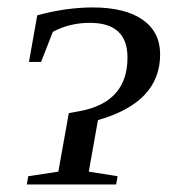

<svg xmlns="http://www.w3.org/2000/svg" viewBox="-20 -491 476 511"><path d="M51.3 0 55.2 -22 135.3 -34.2 163.1 -189.9 192.4 -195.3Q319.3 -218.8 319.3 -337.9Q319.3 -430.2 219.2 -430.2Q165 -430.2 120.6 -406.2L89.4 -326.2H57.1L79.1 -450.2Q155.8 -471.2 226.6 -471.2Q313 -471.2 359.6 -438.5Q406.2 -405.8 406.2 -346.2Q406.2 -218.3 240.7 -171.4L216.3 -34.2L293 -22L289.1 0Z"/></svg>

Font: Tinos
Style: Italic
Weight: 400
Italic angle: -16.333°
Designer: Steve Matteson
Foundry: Monotype Imaging Inc.
Version: Version 1.32